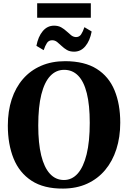

<svg xmlns="http://www.w3.org/2000/svg" viewBox="-20 -1120 768 1152"><path d="M359 11.5Q243 12.5 169.5 -35.5Q96 -83.5 61.5 -169Q27 -254.5 27 -366.5Q27 -453 50.2 -524Q73.5 -595 118 -646.2Q162.5 -697.5 226.5 -725.2Q290.5 -753 371.5 -753Q487.5 -752.5 560.2 -706.8Q633 -661 667.2 -578Q701.5 -495 701.5 -384Q701.5 -297 678.2 -224.8Q655 -152.5 610.8 -99.8Q566.5 -47 503.2 -18Q440 11 359 11.5ZM363.5 -40Q412 -40 446.5 -79Q481 -118 499.8 -194.5Q518.5 -271 518.5 -383Q518.5 -489.5 501 -560Q483.5 -630.5 449.2 -665.8Q415 -701 365 -701Q316.5 -701 281.8 -664.5Q247 -628 228.2 -553.8Q209.5 -479.5 209.5 -367Q209.5 -260.5 227.2 -187.8Q245 -115 279.5 -77.5Q314 -40 363.5 -40ZM424.5 -810Q399 -810 381.5 -820.2Q364 -830.5 350 -844Q336 -857.5 322.8 -868Q309.5 -878.5 293 -878.5Q272.5 -878.5 261.8 -862.2Q251 -846 242 -819L198.5 -845Q209 -900.5 236.5 -933.2Q264 -966 304.5 -966Q329.5 -966 347.5 -955.8Q365.5 -945.5 379.8 -932Q394 -918.5 407.2 -908.2Q420.5 -898 436 -897.5Q456 -897.5 466.8 -913.8Q477.5 -930 486.5 -957L530 -931Q519.5 -875.5 492.2 -842.8Q465 -810 424.5 -810ZM525 -1100.5V-1013.5H203V-1100.5Z"/></svg>

Font: Merriweather 60pt ExtraBold
Style: Regular
Weight: 800
Version: Version 2.100